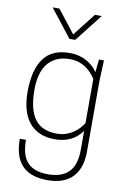

<svg xmlns="http://www.w3.org/2000/svg" viewBox="-105 -841 729 1109"><g transform="rotate(10 259.5 -286.0)"><path d="M255 208Q202 208 164 194Q126 180 102 153Q78 126 67 87.5Q56 49 56 0H92Q92 91 131 132.5Q170 174 251 174Q332 174 373 132.5Q414 91 414 0V-109Q359 -32 255 -32Q201 -32 163 -50Q125 -68 100.5 -100Q76 -132 64.5 -176.5Q53 -221 53 -274Q53 -402 101.5 -470Q150 -538 255 -538Q285 -538 311 -531Q337 -524 357.5 -512Q378 -500 393.5 -485Q409 -470 419 -454L427 -530H456L451 -410V-400V9Q451 51 440 87.5Q429 124 405.5 151Q382 178 344.5 193Q307 208 255 208ZM261 -66Q289 -66 313 -74Q337 -82 356 -94.5Q375 -107 389.5 -123Q404 -139 414 -155V-414Q405 -428 391.5 -443.5Q378 -459 359.5 -472.5Q341 -486 316.5 -494.5Q292 -503 261 -503Q215 -503 182.5 -487Q150 -471 129.5 -443.5Q109 -416 99.5 -378Q90 -340 90 -295Q90 -232 101.5 -188.5Q113 -145 134.5 -118Q156 -91 188 -78.5Q220 -66 261 -66ZM272 -618H238L111 -780H151L255 -647L359 -780H399Z"/></g></svg>

Font: Tanohe Sans ExtraLight
Style: Regular
Weight: 250
Designer: Village Type and Design LLC & Cristiano Sobral
Foundry: Cooper Hewitt Smithsonian Design Museum
Version: Version 1.00;May 30, 2020;FontCreator 12.0.0.2522 64-bit; tt